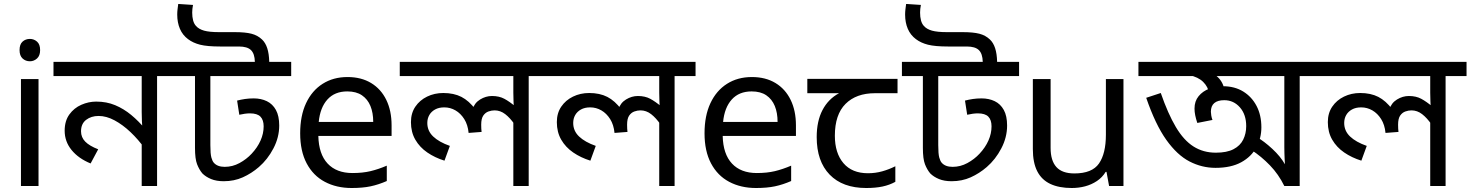

<svg xmlns="http://www.w3.org/2000/svg" viewBox="-20 -932 7368 962"><path d="M173 -536V0H85V-536ZM130 -737Q150 -737 165.5 -723.5Q181 -710 181 -681Q181 -653 165.5 -639Q150 -625 130 -625Q108 -625 93 -639Q78 -653 78 -681Q78 -710 93 -723.5Q108 -737 130 -737Z M872 -622V-551H767V0H690V-243L706 -187Q673 -233 634 -270Q595 -307 554 -329Q513 -351 474 -351Q437 -351 411.5 -331.5Q386 -312 386 -274Q386 -244 407 -222.5Q428 -201 472 -184L434 -113Q373 -138 338.5 -180.5Q304 -223 304 -277Q304 -326 327.5 -358.5Q351 -391 387.5 -407Q424 -423 462 -423Q514 -423 557 -405Q600 -387 637.5 -356Q675 -325 709 -284L695 -280Q692 -303 691 -325.5Q690 -348 690 -371V-551H248V-622Z M1439 -622V-551H1034V-205Q1034 -161 1039 -143Q1044 -125 1051 -117Q1069 -96 1106 -96Q1145 -96 1180 -115Q1215 -134 1241 -162Q1270 -193 1285.5 -228Q1301 -263 1301 -299Q1301 -331 1285 -347.5Q1269 -364 1232 -364Q1220 -364 1206 -362Q1192 -360 1179 -357L1168 -428Q1187 -433 1207.5 -436Q1228 -439 1251 -439Q1288 -439 1317 -425Q1346 -411 1362.5 -381Q1379 -351 1379 -303Q1379 -244 1350 -188.5Q1321 -133 1277 -95Q1240 -63 1196.5 -43.5Q1153 -24 1101 -24Q1064 -24 1037.5 -35Q1011 -46 994 -63Q978 -82 967.5 -109Q957 -136 957 -191V-551H852V-622ZM1257 -622Q1256 -663 1237.5 -681Q1219 -699 1177 -699H1083Q1018 -699 982.5 -708Q947 -717 922 -736Q895 -756 881.5 -787.5Q868 -819 868 -859Q868 -872 869.5 -884.5Q871 -897 873 -912L947 -907Q945 -896 944 -887.5Q943 -879 943 -869Q943 -847 947.5 -830Q952 -813 962 -802Q976 -786 1002.5 -778.5Q1029 -771 1078 -771H1156Q1209 -771 1240 -763Q1271 -755 1293 -734Q1310 -718 1319 -690.5Q1328 -663 1329 -622Z M1721 -546Q1790 -546 1839.5 -516Q1889 -486 1915.5 -431.5Q1942 -377 1942 -304V-251H1575Q1577 -160 1621.5 -112.5Q1666 -65 1746 -65Q1797 -65 1836.5 -74.5Q1876 -84 1918 -102V-25Q1877 -7 1837 1.5Q1797 10 1742 10Q1666 10 1607.5 -21Q1549 -52 1516.5 -113.5Q1484 -175 1484 -264Q1484 -352 1513.5 -415Q1543 -478 1596.5 -512Q1650 -546 1721 -546ZM1720 -474Q1657 -474 1620.5 -433.5Q1584 -393 1577 -321H1850Q1850 -367 1836 -401Q1822 -435 1793.5 -454.5Q1765 -474 1720 -474Z M2734 -622V-551H2629V0H2552V-335L2558 -309Q2536 -341 2511.5 -360Q2487 -379 2458 -379Q2443 -379 2427.5 -373.5Q2412 -368 2401.5 -353Q2391 -338 2391 -307Q2391 -296 2391.5 -287.5Q2392 -279 2393 -271L2328 -266Q2324 -307 2306 -335.5Q2288 -364 2262 -379Q2236 -394 2206 -394Q2179 -394 2160 -383.5Q2141 -373 2131 -355.5Q2121 -338 2121 -316Q2121 -276 2150.5 -248Q2180 -220 2234 -201L2207 -127Q2159 -142 2121 -168Q2083 -194 2061 -232Q2039 -270 2039 -320Q2039 -365 2061 -397.5Q2083 -430 2120 -448Q2157 -466 2201 -466Q2254 -466 2292 -446.5Q2330 -427 2362 -384L2347 -383Q2357 -416 2385.5 -433.5Q2414 -451 2445 -451Q2481 -451 2507 -437Q2533 -423 2564 -397L2555 -382Q2554 -403 2553 -424Q2552 -445 2552 -467V-551H1983V-622Z M3465 -622V-551H3360V0H3283V-335L3289 -309Q3267 -341 3242.5 -360Q3218 -379 3189 -379Q3174 -379 3158.5 -373.5Q3143 -368 3132.5 -353Q3122 -338 3122 -307Q3122 -296 3122.5 -287.5Q3123 -279 3124 -271L3059 -266Q3055 -307 3037 -335.5Q3019 -364 2993 -379Q2967 -394 2937 -394Q2910 -394 2891 -383.5Q2872 -373 2862 -355.5Q2852 -338 2852 -316Q2852 -276 2881.5 -248Q2911 -220 2965 -201L2938 -127Q2890 -142 2852 -168Q2814 -194 2792 -232Q2770 -270 2770 -320Q2770 -365 2792 -397.5Q2814 -430 2851 -448Q2888 -466 2932 -466Q2985 -466 3023 -446.5Q3061 -427 3093 -384L3078 -383Q3088 -416 3116.5 -433.5Q3145 -451 3176 -451Q3212 -451 3238 -437Q3264 -423 3295 -397L3286 -382Q3285 -403 3284 -424Q3283 -445 3283 -467V-551H2714V-622Z M3747 -546Q3816 -546 3865.5 -516Q3915 -486 3941.5 -431.5Q3968 -377 3968 -304V-251H3601Q3603 -160 3647.5 -112.5Q3692 -65 3772 -65Q3823 -65 3862.5 -74.5Q3902 -84 3944 -102V-25Q3903 -7 3863 1.5Q3823 10 3768 10Q3692 10 3633.5 -21Q3575 -52 3542.5 -113.5Q3510 -175 3510 -264Q3510 -352 3539.5 -415Q3569 -478 3622.5 -512Q3676 -546 3747 -546ZM3746 -474Q3683 -474 3646.5 -433.5Q3610 -393 3603 -321H3876Q3876 -367 3862 -401Q3848 -435 3819.5 -454.5Q3791 -474 3746 -474Z M4320 10Q4202 10 4137 -57Q4072 -124 4072 -245Q4072 -325 4101 -380.5Q4130 -436 4184 -465H4025V-537H4477V-465H4364Q4270 -465 4216.5 -411.5Q4163 -358 4163 -252Q4163 -165 4206 -114.5Q4249 -64 4329 -64Q4366 -64 4400 -73.5Q4434 -83 4466 -99V-21Q4437 -5 4402 2.5Q4367 10 4320 10Z M5086 -622V-551H4681V-205Q4681 -161 4686 -143Q4691 -125 4698 -117Q4716 -96 4753 -96Q4792 -96 4827 -115Q4862 -134 4888 -162Q4917 -193 4932.5 -228Q4948 -263 4948 -299Q4948 -331 4932 -347.5Q4916 -364 4879 -364Q4867 -364 4853 -362Q4839 -360 4826 -357L4815 -428Q4834 -433 4854.5 -436Q4875 -439 4898 -439Q4935 -439 4964 -425Q4993 -411 5009.5 -381Q5026 -351 5026 -303Q5026 -244 4997 -188.5Q4968 -133 4924 -95Q4887 -63 4843.5 -43.5Q4800 -24 4748 -24Q4711 -24 4684.5 -35Q4658 -46 4641 -63Q4625 -82 4614.5 -109Q4604 -136 4604 -191V-551H4499V-622ZM4904 -622Q4903 -663 4884.5 -681Q4866 -699 4824 -699H4730Q4665 -699 4629.5 -708Q4594 -717 4569 -736Q4542 -756 4528.5 -787.5Q4515 -819 4515 -859Q4515 -872 4516.5 -884.5Q4518 -897 4520 -912L4594 -907Q4592 -896 4591 -887.5Q4590 -879 4590 -869Q4590 -847 4594.5 -830Q4599 -813 4609 -802Q4623 -786 4649.5 -778.5Q4676 -771 4725 -771H4803Q4856 -771 4887 -763Q4918 -755 4940 -734Q4957 -718 4966 -690.5Q4975 -663 4976 -622Z M5609 -536V0H5537L5524 -71H5520Q5503 -43 5476 -25Q5449 -7 5417 1.5Q5385 10 5350 10Q5286 10 5242.5 -10.5Q5199 -31 5177 -74Q5155 -117 5155 -185V-536H5244V-191Q5244 -127 5273 -95Q5302 -63 5363 -63Q5452 -63 5486.5 -113Q5521 -163 5521 -257V-536Z M6597 -622V-551H6492V0H6415Q6386 -59 6343 -103.5Q6300 -148 6251 -180L6276 -246Q6314 -224 6355 -186Q6396 -148 6418 -109Q6417 -124 6416.5 -137Q6416 -150 6415.5 -164Q6415 -178 6415 -194V-551H5684V-622ZM6070 -91Q6002 -91 5940 -123Q5878 -155 5823.5 -231.5Q5769 -308 5723 -442L5796 -466Q5832 -362 5871.5 -295.5Q5911 -229 5960 -198Q6009 -167 6072 -167Q6127 -167 6160.5 -184.5Q6194 -202 6209 -232.5Q6224 -263 6224 -300Q6224 -358 6192.5 -394Q6161 -430 6114 -430Q6081 -430 6064 -415.5Q6047 -401 6047 -372Q6047 -365 6049 -353Q6051 -341 6055 -331L5979 -316Q5972 -337 5968.5 -354.5Q5965 -372 5965 -388Q5965 -425 5985.5 -450Q6006 -475 6038.5 -487.5Q6071 -500 6107 -500Q6166 -500 6209 -473.5Q6252 -447 6276 -401Q6300 -355 6300 -294Q6300 -240 6275 -193.5Q6250 -147 6199 -119Q6148 -91 6070 -91ZM6038 -465Q6033 -497 6008.5 -521.5Q5984 -546 5937 -556L5961 -601L6006 -589Q6063 -567 6088 -539Q6113 -511 6117 -468Z M7328 -622V-551H7223V0H7146V-335L7152 -309Q7130 -341 7105.5 -360Q7081 -379 7052 -379Q7037 -379 7021.5 -373.5Q7006 -368 6995.5 -353Q6985 -338 6985 -307Q6985 -296 6985.5 -287.5Q6986 -279 6987 -271L6922 -266Q6918 -307 6900 -335.5Q6882 -364 6856 -379Q6830 -394 6800 -394Q6773 -394 6754 -383.5Q6735 -373 6725 -355.5Q6715 -338 6715 -316Q6715 -276 6744.5 -248Q6774 -220 6828 -201L6801 -127Q6753 -142 6715 -168Q6677 -194 6655 -232Q6633 -270 6633 -320Q6633 -365 6655 -397.5Q6677 -430 6714 -448Q6751 -466 6795 -466Q6848 -466 6886 -446.5Q6924 -427 6956 -384L6941 -383Q6951 -416 6979.5 -433.5Q7008 -451 7039 -451Q7075 -451 7101 -437Q7127 -423 7158 -397L7149 -382Q7148 -403 7147 -424Q7146 -445 7146 -467V-551H6577V-622Z"/></svg>

Font: bangla25
Style: Book
Weight: 400
Designer: Jelle Bosma - Monotype Design Team
Foundry: Monotype Imaging Inc.
Version: Version 2.003